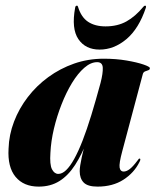

<svg xmlns="http://www.w3.org/2000/svg" viewBox="-20 -666 562 695"><path d="M422.5 -118.5Q410.5 -74 413 -59.5Q415.5 -45 427.5 -45Q437.5 -45 449 -53.5Q460.5 -62 477.5 -84.5Q481 -89.5 482.5 -91Q484 -92.5 485.5 -92Q488 -92 488 -88.5Q488 -85 484.5 -79Q465.5 -40.5 426.8 -15.5Q388 9.5 333 9.5Q297.5 9.5 283 -5.2Q268.5 -20 268.5 -46.5Q268.5 -55 270.5 -68Q272.5 -81 276 -97.2Q279.5 -113.5 284 -131Q288.5 -148.5 293.5 -166L298.5 -164Q277 -108 252 -69.2Q227 -30.5 195 -10.5Q163 9.5 120 9.5Q65.5 9.5 36.2 -26Q7 -61.5 11 -128Q12.5 -178 30.8 -225.8Q49 -273.5 80.8 -314.8Q112.5 -356 155 -387Q197.5 -418 248.2 -435.8Q299 -453.5 355.5 -453.5Q400 -453.5 438 -447Q476 -440.5 499.2 -432.5Q522.5 -424.5 522.5 -419.5Q522.5 -413.5 516.8 -411.8Q511 -410 505 -407.5Q499 -405 497 -398ZM162.5 -113Q159.5 -70 168.2 -53.2Q177 -36.5 191 -36.5Q205 -36.5 219.2 -50Q233.5 -63.5 248.5 -90.5Q263.5 -117.5 279 -157.2Q294.5 -197 310.5 -249.2Q326.5 -301.5 344 -366Q353 -401 352 -421Q351 -441 331.5 -441Q308.5 -441 285 -420.5Q261.5 -400 240.5 -365.5Q219.5 -331 202.8 -288.2Q186 -245.5 175.2 -200.2Q164.5 -155 162.5 -113ZM362 -570.5Q405.5 -570.5 437.8 -588.5Q470 -606.5 498.5 -641Q502 -645.5 505 -645.5Q507.5 -645.5 508.2 -643.8Q509 -642 508 -638Q482.5 -562 437.5 -524.2Q392.5 -486.5 340.5 -486.5Q289.5 -486.5 263.8 -524.2Q238 -562 252 -638Q252.5 -642 254.2 -643.8Q256 -645.5 258.5 -645.5Q261.5 -645.5 262.5 -641Q274 -603.5 299 -587Q324 -570.5 362 -570.5Z"/></svg>

Font: Fraunces 120pt
Style: Bold Italic
Weight: 700
Italic angle: -16°
Version: Version 1.000;[b76b70a41]